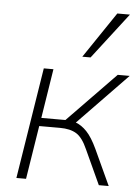

<svg xmlns="http://www.w3.org/2000/svg" viewBox="-53 -791 608 833"><g transform="rotate(5 250.5 -374.5)"><path d="M50 0 127 -484H169L135 -269H240L449 -484H501L286 -262Q311 -253 334 -229Q357 -205 380 -156L452 0H409L340 -150Q318 -200 291 -216.5Q264 -233 220 -233H129L92 0ZM289 -549 424 -749H479L325 -549Z"/></g></svg>

Font: Nunito Sans ExtraLight
Style: Italic
Weight: 200
Italic angle: -9°
Designer: Vernon Adams
Foundry: Vernon Adams
Version: Version 3.006; ttfautohint (v1.8.3)